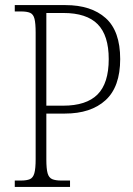

<svg xmlns="http://www.w3.org/2000/svg" viewBox="-20 -734 521 754"><path d="M38 0V-25H62Q85 -25 97.5 -30.5Q110 -36 115 -54Q120 -72 120 -109V-606Q120 -642 115.5 -660Q111 -678 98.5 -683.5Q86 -689 63 -689H38V-714H237Q338 -714 395 -663Q452 -612 452 -502Q452 -393 394.5 -340.5Q337 -288 235 -288H162V-108Q162 -71 167 -53.5Q172 -36 185 -30.5Q198 -25 221 -25H255V0ZM162 -319H228Q319 -319 363 -363Q407 -407 407 -502Q407 -595 363.5 -639Q320 -683 229 -683H162Z"/></svg>

Font: Noto Serif Condensed ExtraLight
Style: Regular
Weight: 200
Width: 3
Designer: Monotype Design Team
Foundry: Monotype Imaging Inc.
Version: Version 2.013; ttfautohint (v1.8.4.7-5d5b)